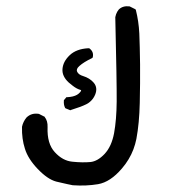

<svg xmlns="http://www.w3.org/2000/svg" viewBox="-20 -405 540 609"><path d="M210.9 182.6Q202.1 180.7 193.4 179Q184.6 177.2 175.8 175Q167 172.9 158.2 170.9Q130.9 163.6 99.6 130.9Q68.8 98.6 59.1 66.9Q48.8 35.2 49.8 -2V-2.4V-2.9Q53.2 -19 64 -32.2L64.5 -32.7Q80.1 -47.4 102.5 -43.9H103.5L104 -43.5L119.6 -35.6L121.1 -35.2L121.6 -34.2Q131.8 -21.5 130.9 -1.5Q128.9 50.8 153.8 77.6Q178.7 105 209.5 107.9Q242.2 111.3 267.1 108.9Q290 106.4 312 83Q323.2 70.8 330.6 54.4Q337.9 38.1 341.8 17.6Q349.6 -24.9 350.1 -83Q350.6 -141.6 345.7 -349.6V-350.1V-350.6Q346.7 -355.5 348.1 -359.6Q349.6 -363.8 351.8 -367.7Q354 -371.6 356.9 -375L357.4 -375.5Q370.1 -387.2 390.1 -384.8H391.1L392.1 -384.3L407.7 -376.5L410.2 -375L411.1 -372.6Q415.5 -355 418.2 -336.7Q420.9 -318.4 421.9 -298.8Q422.9 -279.3 423.3 -254.9Q423.8 -230.5 424.3 -200.7Q424.8 -141.6 423.3 -78.1Q421.9 -14.2 412.6 35.6Q409.2 52.7 403.1 68.8Q397 85 387.9 100.1Q378.9 115.2 366.7 129.4Q330.1 172.4 291 179.2Q253.4 185.5 211.4 182.6ZM200.7 -56.2 189 -61 187 -62 186 -64Q181.6 -73.2 182.6 -85.4V-87.4L184.1 -88.9L189 -94.7L190.4 -96.7H192.9Q202.6 -97.2 210.7 -99.1Q218.8 -101.1 224.1 -104.2Q229.5 -107.4 232.9 -111.3Q233.9 -112.3 234.9 -113.5Q235.8 -114.7 236.3 -115.7Q236.8 -116.7 237.1 -117.4Q237.3 -118.2 237.3 -118.4Q237.3 -118.7 237.3 -118.7Q236.8 -119.6 234.4 -120.1Q229 -121.6 223.1 -124.8Q217.3 -127.9 211.2 -132.6Q205.1 -137.2 198.2 -143.1Q187.5 -152.8 182.4 -163.6Q177.2 -174.3 178.2 -186.5Q179.2 -198.2 184.8 -209Q190.4 -219.7 201.2 -230Q222.2 -250 260.3 -252H262.7L264.2 -251Q277.8 -240.7 274.4 -224.1L273.4 -221.7L271 -220.2Q245.6 -208 231.9 -195.8Q220.7 -186 224.6 -177.7Q229 -168 244.1 -163.6Q253.9 -160.6 262.2 -155.5Q270.5 -150.4 276.9 -143.1Q291 -127 281.7 -104.5Q278.8 -97.7 274.7 -92Q270.5 -86.4 265.1 -81.8Q259.8 -77.1 253.4 -74.2Q244.6 -69.8 232.4 -65.4Q220.2 -61 205.1 -56.2L202.6 -55.2Z"/></svg>

Font: NaikaiFont
Style: SemiBold
Weight: 600
Version: Version 1.89